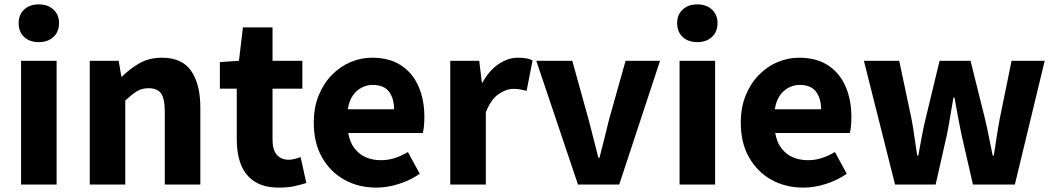

<svg xmlns="http://www.w3.org/2000/svg" viewBox="-20 -841 4809 875"><path d="M76 0V-564H238V0ZM157 -649Q115 -649 90 -672.5Q65 -696 65 -736Q65 -774 90 -797.5Q115 -821 157 -821Q198 -821 223.5 -797.5Q249 -774 249 -736Q249 -696 223.5 -672.5Q198 -649 157 -649Z M389 0V-564H521L533 -492H536Q572 -528 616 -553Q660 -578 718 -578Q810 -578 851.5 -517.5Q893 -457 893 -351V0H731V-330Q731 -393 713.5 -416Q696 -439 658 -439Q626 -439 603 -424.5Q580 -410 551 -383V0Z M1252 14Q1183 14 1140.5 -13.5Q1098 -41 1078.5 -90Q1059 -139 1059 -203V-437H982V-558L1069 -564L1087 -716H1222V-564H1358V-437H1222V-204Q1222 -157 1242 -135Q1262 -113 1296 -113Q1310 -113 1324.5 -117Q1339 -121 1350 -125L1376 -7Q1354 0 1323.5 7Q1293 14 1252 14Z M1695 14Q1614 14 1550 -21.5Q1486 -57 1448 -123Q1410 -189 1410 -282Q1410 -351 1432 -405.5Q1454 -460 1492 -499Q1530 -538 1577.5 -558Q1625 -578 1675 -578Q1755 -578 1808 -543Q1861 -508 1887.5 -447Q1914 -386 1914 -308Q1914 -285 1912 -265.5Q1910 -246 1907 -235H1567Q1574 -193 1595 -165.5Q1616 -138 1646.5 -124.5Q1677 -111 1716 -111Q1749 -111 1778.5 -120.5Q1808 -130 1839 -148L1893 -49Q1851 -20 1798.5 -3Q1746 14 1695 14ZM1565 -343H1776Q1776 -392 1753 -423Q1730 -454 1678 -454Q1652 -454 1628 -441.5Q1604 -429 1587.5 -405Q1571 -381 1565 -343Z M2032 0V-564H2164L2176 -465H2179Q2210 -521 2253 -549.5Q2296 -578 2340 -578Q2364 -578 2379.5 -575Q2395 -572 2407 -566L2380 -427Q2364 -431 2350.5 -433.5Q2337 -436 2319 -436Q2287 -436 2252 -412Q2217 -388 2194 -329V0Z M2614 0 2424 -564H2588L2663 -294Q2674 -252 2685 -208.5Q2696 -165 2707 -122H2712Q2723 -165 2734 -208.5Q2745 -252 2755 -294L2831 -564H2988L2802 0Z M3077 0V-564H3239V0ZM3158 -649Q3116 -649 3091 -672.5Q3066 -696 3066 -736Q3066 -774 3091 -797.5Q3116 -821 3158 -821Q3199 -821 3224.5 -797.5Q3250 -774 3250 -736Q3250 -696 3224.5 -672.5Q3199 -649 3158 -649Z M3641 14Q3560 14 3496 -21.5Q3432 -57 3394 -123Q3356 -189 3356 -282Q3356 -351 3378 -405.5Q3400 -460 3438 -499Q3476 -538 3523.5 -558Q3571 -578 3621 -578Q3701 -578 3754 -543Q3807 -508 3833.5 -447Q3860 -386 3860 -308Q3860 -285 3858 -265.5Q3856 -246 3853 -235H3513Q3520 -193 3541 -165.5Q3562 -138 3592.5 -124.5Q3623 -111 3662 -111Q3695 -111 3724.5 -120.5Q3754 -130 3785 -148L3839 -49Q3797 -20 3744.5 -3Q3692 14 3641 14ZM3511 -343H3722Q3722 -392 3699 -423Q3676 -454 3624 -454Q3598 -454 3574 -441.5Q3550 -429 3533.5 -405Q3517 -381 3511 -343Z M4059 0 3917 -564H4078L4134 -299Q4142 -257 4147.5 -216Q4153 -175 4160 -132H4165Q4173 -175 4180.5 -216.5Q4188 -258 4198 -299L4262 -564H4403L4469 -299Q4479 -257 4487 -216Q4495 -175 4504 -132H4509Q4516 -175 4522 -216Q4528 -257 4536 -299L4590 -564H4741L4605 0H4414L4361 -231Q4353 -270 4345.5 -310.5Q4338 -351 4330 -396H4325Q4317 -351 4310.5 -310.5Q4304 -270 4296 -230L4244 0Z"/></svg>

Font: Noto Sans SC Thin ExtraBold
Style: Regular
Weight: 800
Version: Version 2.004-H2;hotconv 1.0.118;makeotfexe 2.5.65603